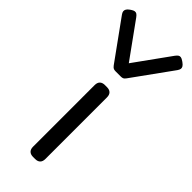

<svg xmlns="http://www.w3.org/2000/svg" viewBox="-407 -988 1033 1033"><g transform="rotate(45 109.5 -471.0)"><path d="M101.6 -546.9H117.2Q136.2 -546.9 146.2 -536.9Q156.2 -526.9 156.2 -507.8V-39.1Q156.2 -20 146.2 -10Q136.2 0 117.2 0H101.6Q82.5 0 72.5 -10Q62.5 -20 62.5 -39.1V-507.8Q62.5 -526.9 72.5 -536.9Q82.5 -546.9 101.6 -546.9ZM-85.4 -932.1Q-74.2 -939.9 -65.7 -941.2Q-57.1 -942.4 -50.8 -938Q-44.4 -933.6 -37.1 -923.8L109.4 -720.7L255.9 -924.3Q263.2 -934.1 269.5 -938.5Q275.9 -942.9 284.2 -941.7Q292.5 -940.4 304.2 -932.1L309.1 -928.7Q320.8 -920.4 325.4 -912.6Q330.1 -904.8 328.6 -897Q327.1 -889.2 320.3 -879.4L158.7 -655.3Q151.4 -645 145 -642.3Q138.7 -639.6 128.9 -639.6H89.8Q80.6 -639.6 74.2 -642.3Q67.9 -645 60.1 -655.3L-101.6 -879.4Q-108.4 -888.7 -109.6 -896.7Q-110.8 -904.8 -106.2 -912.8Q-101.6 -920.9 -90.3 -928.7Z"/></g></svg>

Font: Gyrochrome
Style: Regular
Weight: 400
Designer: David Moles
Foundry: David Moles
Version: Version 1.005;Glyphs 3.2.3 (3260)